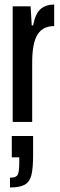

<svg xmlns="http://www.w3.org/2000/svg" viewBox="-20 -538 266 847"><path d="M36 -510H115L120 -426H126Q136 -478 159 -498Q182 -518 219 -518V-423Q169 -423 145.5 -385.5Q122 -348 122 -263V0H36ZM65 180V156H32V62H126V147Q126 205 118.5 234.5Q111 264 89.5 276.5Q68 289 24 289V246Q51 246 58 233Q65 220 65 180Z"/></svg>

Font: Saira Ultra Condensed SemiBold
Style: Regular
Weight: 600
Width: 1
Designer: Hector Gatti with collaboration of the Omnibus-Type team
Foundry: Omnibus-Type
Version: Version 1.001; ttfautohint (v1.8)